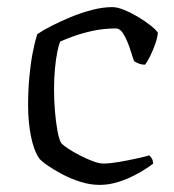

<svg xmlns="http://www.w3.org/2000/svg" viewBox="-20 -520 489 540"><path d="M260 0Q233 0 205 -9Q177 -18 153 -31Q129 -44 112 -56Q95 -68 90 -75Q75 -97 67 -137Q59 -177 59 -223Q59 -265 62.5 -303Q66 -341 72 -372Q78 -403 85 -424Q101 -435 125.5 -447.5Q150 -460 179 -472Q208 -484 238.5 -492Q269 -500 296 -500Q310 -500 329.5 -492Q349 -484 369 -472Q389 -460 404 -448Q419 -436 424 -428Q423 -415 417 -397.5Q411 -380 403 -363.5Q395 -347 388 -338Q379 -338 371 -341Q363 -344 357 -348Q352 -364 344.5 -386Q337 -408 327.5 -424Q318 -440 306 -440Q271 -440 239.5 -433Q208 -426 184 -417Q160 -408 149 -403Q145 -393 141 -373Q137 -353 134.5 -326.5Q132 -300 132 -268Q132 -239 134.5 -208Q137 -177 141.5 -152.5Q146 -128 152 -118Q158 -111 172.5 -101.5Q187 -92 205.5 -82.5Q224 -73 241.5 -66.5Q259 -60 271 -60Q288 -60 314.5 -64.5Q341 -69 365.5 -74.5Q390 -80 400 -83Q403 -80 406.5 -75Q410 -70 411 -60Q390 -44 365 -30.5Q340 -17 313.5 -8.5Q287 0 260 0Z"/></svg>

Font: Texturina 12pt ExtraLight
Style: Regular
Weight: 250
Designer: Guillermo Torres Carreño
Foundry: Omnibus-Type
Version: Version 1.002